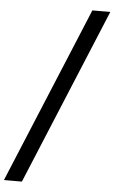

<svg xmlns="http://www.w3.org/2000/svg" viewBox="-113 -853 620 1041"><g transform="rotate(5 196.5 -333.0)"><path d="M346.7 -811.5H444.3L46.9 146.5H-50.8Z"/></g></svg>

Font: Reddit Sans Vanilla SemiBold
Style: Regular
Weight: 600
Designer: Stephen Hutchings
Foundry: Reddit
Version: Version 1.013